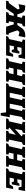

<svg xmlns="http://www.w3.org/2000/svg" viewBox="2314 -2926 738 5460"><g transform="rotate(90 2683.0 -196.0)"><path d="M196 0H-27L-15 -67L42 -84L221 -332L208 -372Q206 -377 204 -382L71 -356L107 -542Q186 -548 229.5 -535.5Q273 -523 294 -494.5Q315 -466 328 -425L362 -320H430L459 -449L392 -474L403 -539H706L695 -480Q676 -470 665 -464.5Q654 -459 631 -451L605 -320H665L738 -428Q753 -452 774 -474.5Q795 -497 826 -514.5Q857 -532 903 -540Q949 -548 1015 -542L978 -356L861 -380Q855 -374 851 -368L815 -322L897 -83L946 -67L933 0H713L647 -217H584L557 -84L615 -66L602 0H296L307 -60Q322 -66 338 -73Q354 -80 376 -87L406 -217H346Z M980 0 991 -57Q1008 -65 1026.5 -72Q1045 -79 1064 -85L1147 -451L1075 -477L1087 -539H1627L1591 -355H1521L1500 -439H1312L1289 -321H1376L1416 -379H1479L1435 -161H1373L1355 -222H1269L1244 -101H1437L1498 -200H1567L1528 0Z M1609 0 1620 -60Q1639 -67 1657 -74.5Q1675 -82 1693 -87L1776 -449L1705 -474L1716 -539H2023L2012 -480Q1996 -472 1980.5 -464.5Q1965 -457 1948 -451L1921 -315H2088L2119 -449L2055 -474L2067 -539H2375L2363 -480Q2345 -471 2328 -464Q2311 -457 2291 -451L2217 -84L2280 -66L2267 0H1961L1972 -60Q1987 -68 2002 -74.5Q2017 -81 2035 -87L2064 -212H1900L1874 -84L1930 -66L1917 0Z M2322 0 2333 -60Q2350 -66 2365 -72.5Q2380 -79 2406 -87L2489 -449L2418 -474L2429 -539H2721L2710 -480Q2699 -471 2686 -464Q2673 -457 2662 -451L2592 -104H2722L2800 -449L2751 -474L2763 -539H3031L3020 -480Q3007 -471 2995 -464Q2983 -457 2971 -451L2901 -104H3031L3110 -449L3060 -474L3072 -539H3365L3354 -480Q3335 -472 3317.5 -464.5Q3300 -457 3282 -451L3211 -104H3289L3238 153H3167L3148 0Z M3320 0 3331 -60Q3351 -68 3363.5 -73Q3376 -78 3404 -87L3487 -449L3416 -474L3427 -539H3736L3725 -480Q3695 -464 3657 -451L3617 -250L3822 -434L3826 -449L3768 -474L3780 -539H4081L4070 -480Q4055 -473 4036.5 -465Q4018 -457 3998 -451L3924 -84L3987 -66L3974 0H3670L3681 -60Q3695 -67 3711 -74Q3727 -81 3742 -87L3786 -278L3588 -100L3584 -84L3638 -66L3625 0Z M4029 0 4040 -60Q4059 -67 4077 -74.5Q4095 -82 4113 -87L4196 -449L4125 -474L4136 -539H4443L4432 -480Q4416 -472 4400.5 -464.5Q4385 -457 4368 -451L4341 -315H4508L4539 -449L4475 -474L4487 -539H4795L4783 -480Q4765 -471 4748 -464Q4731 -457 4711 -451L4637 -84L4700 -66L4687 0H4381L4392 -60Q4407 -68 4422 -74.5Q4437 -81 4455 -87L4484 -212H4320L4294 -84L4350 -66L4337 0Z M4741 0 4752 -57Q4769 -65 4787.5 -72Q4806 -79 4825 -85L4908 -451L4836 -477L4848 -539H5388L5352 -355H5282L5261 -439H5073L5050 -321H5137L5177 -379H5240L5196 -161H5134L5116 -222H5030L5005 -101H5198L5259 -200H5328L5289 0Z"/></g></svg>

Font: Piazzolla SC ExtraBold
Style: Italic
Weight: 800
Italic angle: -11.3°
Designer: Juan Pablo del Peral
Foundry: Huerta Tipografica
Version: Version 1.330